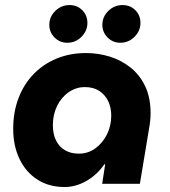

<svg xmlns="http://www.w3.org/2000/svg" viewBox="-20 -738 682 771"><path d="M239.7 13Q176.7 13 130.2 -16.8Q83.7 -46.7 58.3 -99.7Q33 -152.7 33 -220.7Q33 -287.7 54.2 -343.5Q75.3 -399.3 114.5 -440Q153.7 -480.7 207.3 -502.8Q261 -525 325.3 -525Q374.3 -525 420.7 -510.7Q467 -496.3 504.2 -466.8Q541.3 -437.3 563 -391.8Q584.7 -346.3 584.7 -283.3Q584.7 -269 583.3 -255.2Q582 -241.3 578.3 -220L541.7 0H390.3L402.3 -78.3H399Q369.7 -35.7 326.8 -11.3Q284 13 239.7 13ZM296.7 -121Q333.3 -121 362.5 -142Q391.7 -163 409.2 -197.7Q426.7 -232.3 426.7 -273.7Q426.7 -307 414.2 -332.5Q401.7 -358 378.2 -373.2Q354.7 -388.3 321 -388.3Q285.7 -388.3 256.2 -368Q226.7 -347.7 209.5 -313Q192.3 -278.3 192.3 -235.7Q192.3 -199.7 205 -174Q217.7 -148.3 241 -134.7Q264.3 -121 296.7 -121ZM463.3 -566.3Q432.7 -566.3 411.8 -587.7Q391 -609 391 -638Q391 -671 415.2 -694.3Q439.3 -717.7 472 -717.7Q503 -717.7 523.5 -697Q544 -676.3 544 -646Q544 -614 520.2 -590.2Q496.3 -566.3 463.3 -566.3ZM250.3 -566.3Q219.7 -566.3 198.8 -587.7Q178 -609 178 -638Q178 -671 202.2 -694.3Q226.3 -717.7 259 -717.7Q290 -717.7 310.5 -697Q331 -676.3 331 -646Q331 -614 307.2 -590.2Q283.3 -566.3 250.3 -566.3Z"/></svg>

Font: MuseoModerno Thin
Style: Italic
Weight: 100
Italic angle: -9°
Designer: Pablo Cosgaya, Héctor Gatti, Marcela Romero, and the Authors of The MuseoModerno Project.
Foundry: Omnibus-Type Team
Version: Version 1.003